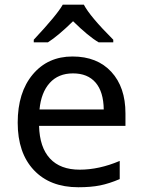

<svg xmlns="http://www.w3.org/2000/svg" viewBox="-20 -786 604 816"><path d="M147.9 -320.8H420.9Q419.9 -396 386.2 -435.1Q352.5 -474.1 290.3 -474.1Q228 -474.1 191.4 -433.6Q154.8 -393.1 147.9 -320.8ZM488.8 -102.1V-24.9Q444.3 -5.9 405.3 2Q366.2 9.8 313 9.8Q192.4 9.8 123.8 -63.2Q55.2 -136.2 55.2 -264.6Q55.2 -393.1 119.1 -469.5Q183.1 -545.9 288.1 -545.9Q393.1 -545.9 453.1 -480.7Q513.2 -415.5 513.2 -304.2V-251H146Q148.4 -159.7 192.4 -112.3Q236.3 -64.9 318.8 -64.9Q401.4 -64.9 488.8 -102.1ZM461.4 -606H399.4Q355.5 -631.8 290.5 -695.8Q226.6 -633.3 183.6 -606H123.5V-617.2Q223.1 -723.6 246.6 -766.1H336.4Q361.8 -716.8 461.4 -617.2Z"/></svg>

Font: NotoSans
Style: Regular
Weight: 400
Designer: Monotype Design team
Foundry: Monotype Imaging Inc.
Version: Version 1.04